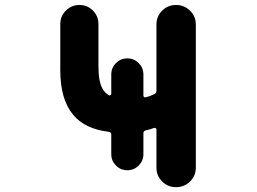

<svg xmlns="http://www.w3.org/2000/svg" viewBox="-20 -776 1040 776"><path d="M612.3 -98.6V-252Q612.3 -255.9 609.4 -257.8Q606.4 -259.8 602.5 -258.8Q586.9 -252.9 569.3 -249Q559.6 -247.1 559.6 -237.3V-152.3Q559.6 -126 540.5 -106.9Q521.5 -87.9 494.6 -87.9Q467.8 -87.9 448.7 -106.9Q429.7 -126 429.7 -152.3V-232.4Q429.7 -242.2 419.9 -243.2Q322.3 -254.9 275.4 -312.5Q223.6 -374 223.6 -493.2V-678.7Q223.6 -710.9 246.6 -733.4Q269.5 -755.9 301.3 -755.9Q333 -755.9 355.5 -733.4Q377.9 -710.9 377.9 -678.7V-508.8Q377.9 -447.3 393.6 -418.9Q403.3 -400.4 420.9 -390.6Q423.8 -389.6 426.8 -391.6Q429.7 -393.6 429.7 -396.5V-474.6Q429.7 -502 448.7 -521Q467.8 -540 494.6 -540Q521.5 -540 540.5 -521Q559.6 -502 559.6 -474.6V-389.6Q559.6 -385.7 562.5 -383.8Q565.4 -381.8 569.3 -382.8Q585.9 -386.7 603.5 -395.5Q612.3 -399.4 612.3 -409.2V-676.8Q612.3 -710 635.3 -732.9Q658.2 -755.9 691.4 -755.9Q724.6 -755.9 748 -732.9Q771.5 -710 771.5 -676.8V-98.6Q771.5 -65.4 748 -42.5Q724.6 -19.5 691.4 -19.5Q658.2 -19.5 635.3 -42.5Q612.3 -65.4 612.3 -98.6Z"/></svg>

Font: Rounded-X Mgen+ 2m bold
Style: Bold
Weight: 700
Designer: [Source Han Sans]
Ryoko NISHIZUKA  (kana & ideographs); Paul D. Hunt (Latin, Greek & Cyrillic); Wenlong ZHANG  (bopomofo
Version: Version 1.059.20150602